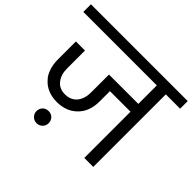

<svg xmlns="http://www.w3.org/2000/svg" viewBox="-207 -967 1254 1254"><g transform="rotate(45 420.0 -340.0)"><path d="M867.2 -669.9H734.9V0H651.9V-426.8H461.9V-332Q461.9 -287.1 449.2 -251Q436 -213.9 410.2 -188Q383.8 -160.2 349.1 -146Q310.5 -130.9 267.1 -130.9Q220.7 -130.9 185.1 -146Q149.4 -160.6 125 -188Q99.6 -213.4 87.9 -251Q75.2 -287.1 75.2 -332V-499H159.2V-334Q159.2 -276.4 188 -240.2Q216.8 -204.1 268.1 -204.1Q321.8 -204.1 352.1 -240.2Q380.9 -276.4 380.9 -334V-499H651.9V-669.9H-26.9V-740.2H867.2ZM214.8 4.9Q214.8 -20 231 -36.1Q246.6 -51.8 271 -51.8Q295.4 -51.8 311 -36.1Q327.1 -20 327.1 4.9Q327.1 27.8 311 43.9Q294.9 60.1 271 60.1Q247.1 60.1 231 43.9Q214.8 27.8 214.8 4.9Z"/></g></svg>

Font: PoppinsZ
Style: Regular
Weight: 400
Designer: Ninad Kale (Devanagari), Jonny Pinhorn (Latin)
Foundry: Indian Type Foundry
Version: Version 3.002;FEAKit 1.0